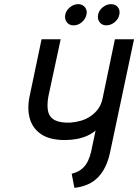

<svg xmlns="http://www.w3.org/2000/svg" viewBox="-20 -889 665 924"><path d="M356 -869Q335 -869 316.5 -854Q298 -839 294 -818Q290 -797 301.5 -782Q313 -767 334 -767Q356 -767 373.5 -782Q391 -797 396 -818Q401 -839 389 -854Q377 -869 356 -869ZM514 -869Q493 -869 474.5 -854Q456 -839 452 -818Q448 -797 459.5 -782Q471 -767 492 -767Q513 -767 531.5 -782Q550 -797 554 -818Q559 -839 547.5 -854Q536 -869 514 -869ZM510 -157 625 -700H533L473 -412Q467 -385 452 -364.5Q437 -344 415.5 -329.5Q394 -315 369.5 -308Q345 -301 319 -299Q271 -297 244.5 -310.5Q218 -324 211.5 -353Q205 -382 213 -426L272 -700H180L123 -428Q110 -368 123 -320Q136 -272 177.5 -243.5Q219 -215 293 -215Q321 -215 348.5 -220Q376 -225 399.5 -235.5Q423 -246 440 -261L419 -161Q413 -135 404 -116Q395 -97 383 -84.5Q371 -72 356.5 -64.5Q342 -57 325 -53L338 15Q411 7 452.5 -36.5Q494 -80 510 -157Z"/></svg>

Font: Advent Pro SemiBold
Style: Italic
Weight: 600
Italic angle: -12°
Version: Version 3.000